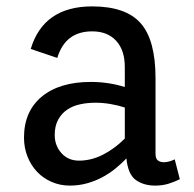

<svg xmlns="http://www.w3.org/2000/svg" viewBox="-20 -565 607 600"><path d="M268 -467Q184 -467 159 -384L76 -412Q116 -545 268 -545Q373 -545 419.5 -492.5Q466 -440 466 -321V-85Q466 -69 473.5 -63.5Q481 -58 492 -58Q500 -58 509 -60.5Q518 -63 526 -67L542 -5Q526 3 507 9Q488 15 465 15Q429 15 404.5 -2.5Q380 -20 375 -70Q360 -54 341 -38.5Q322 -23 299.5 -11Q277 1 251.5 8Q226 15 198 15Q168 15 141.5 3.5Q115 -8 96 -28Q77 -48 66 -75.5Q55 -103 55 -135Q55 -217 110.5 -263Q166 -309 264 -309Q291 -309 318 -305Q345 -301 370 -293V-356Q370 -408 343 -437.5Q316 -467 268 -467ZM227 -63Q265 -63 301.5 -81.5Q338 -100 370 -132V-229Q349 -236 325 -240Q301 -244 278 -244Q253 -244 230 -239Q207 -234 189.5 -222Q172 -210 161.5 -190.5Q151 -171 151 -143Q151 -110 172 -86.5Q193 -63 227 -63Z"/></svg>

Font: Orienta
Style: Regular
Weight: 400
Designer: Eduardo Rodriguez Tunni
Foundry: Eduardo Rodriguez Tunni
Version: Version 1.001